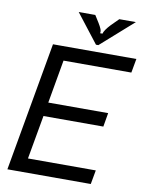

<svg xmlns="http://www.w3.org/2000/svg" viewBox="-103 -1046 854 1118"><g transform="rotate(10 324.0 -487.0)"><path d="M513 0H20L155 -763H648L633 -680H232L187 -424H541L527 -342H173L127 -83H528ZM402 -804 270 -974H368L395 -931Q406 -913 411.5 -899.5Q417 -886 414 -874H428Q433 -895 467 -931L510 -974H608L416 -804Z"/></g></svg>

Font: Open Sauce Sans
Style: Italic
Weight: 400
Italic angle: -10°
Designer: Alfredo Marco Pradil
Foundry: Creative Sauce Fz LLC
Version: Version 1.477